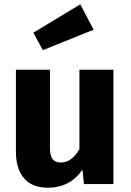

<svg xmlns="http://www.w3.org/2000/svg" viewBox="-20 -855 608 892"><path d="M353 -835 415 -717 179 -622 135 -703ZM507 -531V0H370L363 -67Q306 17 202 17Q129 17 91.5 -27Q54 -71 54 -150V-531H212V-170Q212 -131 224.5 -115.5Q237 -100 263 -100Q313 -100 349 -162V-531Z"/></svg>

Font: FiraGO
Style: Bold
Weight: 700
Designer: bBox Type
Foundry: bBox Type GmbH
Version: Version 1.001;PS 001.001;hotconv 1.0.88;makeotf.lib2.5.64775